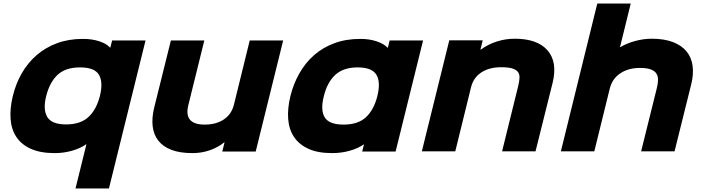

<svg xmlns="http://www.w3.org/2000/svg" viewBox="-20 -860 3992 1091"><path d="M599 211H409L471 -40H469Q439 -18 391 -4Q343 10 291 10Q209 10 155 -14.5Q101 -39 72.5 -82.5Q44 -126 40 -185.5Q36 -245 53 -315Q70 -385 104 -444Q138 -503 188 -546.5Q238 -590 304 -614.5Q370 -639 451 -639Q503 -639 544 -625.5Q585 -612 605 -590H607L617 -630H807ZM548 -316Q567 -394 542 -435.5Q517 -477 435 -477Q353 -477 308 -435.5Q263 -394 243 -316Q223 -238 248.5 -195.5Q274 -153 355 -153Q437 -153 482.5 -195Q528 -237 548 -316Z M1433 1H1243L1256 -51H1254Q1218 -22 1171.5 -6Q1125 10 1074 10Q1002 10 954 -8.5Q906 -27 879.5 -61Q853 -95 847.5 -142.5Q842 -190 856 -248L951 -630H1141L1050 -262Q1023 -152 1143 -152Q1208 -152 1251.5 -181Q1295 -210 1309 -264L1399 -630H1589Z M2228 1H2038L2048 -39H2046Q2015 -17 1967.5 -3.5Q1920 10 1867 10Q1786 10 1732.5 -14.5Q1679 -39 1650.5 -82Q1622 -125 1617.5 -184Q1613 -243 1630 -313Q1647 -383 1681 -443Q1715 -503 1764.5 -546.5Q1814 -590 1880 -614.5Q1946 -639 2028 -639Q2079 -639 2120.5 -625Q2162 -611 2182 -589H2184L2194 -630H2384ZM2124 -313Q2144 -393 2119 -435Q2094 -477 2012 -477Q1931 -477 1885 -434.5Q1839 -392 1820 -313Q1800 -235 1825 -193.5Q1850 -152 1932 -152Q2014 -152 2059 -193.5Q2104 -235 2124 -313Z M3120 -389 3023 0H2833L2925 -373Q2931 -398 2932 -417.5Q2933 -437 2923.5 -450.5Q2914 -464 2891 -471Q2868 -478 2827 -478Q2761 -478 2716 -449Q2671 -420 2657 -366L2567 0H2377L2533 -631H2723L2710 -578H2712Q2751 -607 2801 -623.5Q2851 -640 2905 -640Q3034 -640 3091.5 -573.5Q3149 -507 3120 -389Z M3908 -382 3813 0H3623L3712 -358Q3718 -382 3719 -403Q3720 -424 3711 -440Q3702 -456 3679.5 -465Q3657 -474 3616 -474Q3551 -474 3505 -443.5Q3459 -413 3445 -357L3357 0H3167L3374 -840H3564L3503 -592H3505Q3541 -614 3589 -627Q3637 -640 3683 -640Q3754 -640 3803.5 -621Q3853 -602 3881 -568Q3909 -534 3915.5 -486.5Q3922 -439 3908 -382Z"/></svg>

Font: TypoPRO Sinkin Sans
Style: 800 Black Italic
Weight: 900
Italic angle: -112°
Designer: Keith Bates
Foundry: K-Type
Version: Sinkin Sans (version 1.0)  by Keith Bates   •   © 2014   www